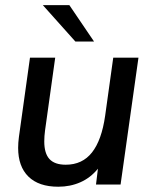

<svg xmlns="http://www.w3.org/2000/svg" viewBox="-20 -717 593 746"><path d="M50.5 -142.5Q50.5 -162.5 53.5 -185L96.5 -493H194.5L155 -210Q152 -187.5 152 -167.5Q152 -121 172.2 -99Q192.5 -77 235.5 -77Q300 -77 337.5 -124.8Q375 -172.5 388.5 -267L420 -493H518L448.5 0H353L360.5 -61.5Q331.5 -26 292.2 -8.8Q253 8.5 206.5 8.5Q130.5 8.5 90.5 -30.8Q50.5 -70 50.5 -142.5ZM146.5 -697H249.5L345.5 -555.5H273Z"/></svg>

Font: HK Grotesk Medium
Style: Italic
Weight: 500
Italic angle: -8°
Designer: Alfredo Marco Pradil
Foundry: Hanken Design Co.
Version: Version 3.004